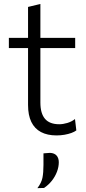

<svg xmlns="http://www.w3.org/2000/svg" viewBox="-20 -692 446 996"><path d="M273.5 10.5Q225.5 10.5 192.5 -7Q159.5 -24.5 142.5 -59.5Q125.5 -94.5 125.5 -147.5Q125.5 -194 125.5 -239.2Q125.5 -284.5 125.5 -326.5Q125.5 -368.5 125.5 -406Q125.5 -443.5 125.5 -474.5Q125.5 -524 125.5 -567Q125.5 -610 125.5 -656L189.5 -671.5Q189.5 -635 189.5 -604.5Q189.5 -574 189.5 -543.2Q189.5 -512.5 189.5 -474.5V-160Q189.5 -103.5 213.5 -75.5Q237.5 -47.5 287.5 -47.5Q307 -47.5 329.5 -54.2Q352 -61 369 -74.5L376 -15.5Q366 -8 350.2 -2.2Q334.5 3.5 314.8 7Q295 10.5 273.5 10.5ZM26 -442.5V-495.5H370V-442.5Q319.5 -442.5 267.5 -442.5Q215.5 -442.5 166.5 -442.5H141.5ZM174 284Q195 256.5 200.2 230.2Q205.5 204 205.5 163.5Q205.5 148.5 205.5 133.2Q205.5 118 205.5 103.5L239.5 101Q262.5 102 273.8 115.2Q285 128.5 285 149.5Q285 174 275.5 199Q266 224 248.8 245.8Q231.5 267.5 208.5 283Z"/></svg>

Font: Commissioner Thin Light
Style: Regular
Weight: 300
Version: Version 1.000